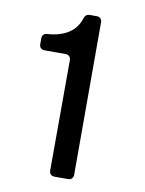

<svg xmlns="http://www.w3.org/2000/svg" viewBox="-84 -799 649 859"><g transform="rotate(10 240.5 -370.0)"><path d="M285 0H224Q213 0 206.5 -6.5Q200 -13 200 -24L201 -525Q201 -536 194.5 -542.5Q188 -549 177 -549H82Q71 -549 64.5 -555.5Q58 -562 58 -573V-598Q58 -622 82 -623Q139 -627 176.5 -651Q214 -675 228 -719Q234 -740 254 -740H285Q296 -740 302.5 -733.5Q309 -727 309 -716V-24Q309 -13 302.5 -6.5Q296 0 285 0Z"/></g></svg>

Font: Shippori Gothic B2 Bold
Style: Regular
Weight: 700
Designer: FONTDASU
Foundry: FONTDASU / Google Inc. / but / Adobe
Version: Version 1.130